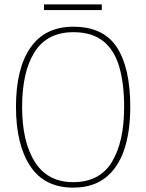

<svg xmlns="http://www.w3.org/2000/svg" viewBox="-20 -847 669 877"><path d="M314 10Q183 10 118 -88.5Q53 -187 53 -359Q53 -535 119.5 -630Q186 -725 315 -725Q452 -725 513.5 -631.5Q575 -538 575 -358Q575 -245 547 -162.5Q519 -80 461.5 -35Q404 10 314 10ZM314 -15Q435 -15 491 -107Q547 -199 547 -358Q547 -466 524.5 -542.5Q502 -619 451 -659.5Q400 -700 315 -700Q196 -700 138.5 -610Q81 -520 81 -358Q81 -199 139.5 -107Q198 -15 314 -15ZM181 -801V-827H445V-801Z"/></svg>

Font: Noto Serif Bengali SemiCondensed Thin
Style: Regular
Weight: 100
Width: 4
Designer: Juan Bruce, Universal Thirst, Indian Type Foundry and the Monotype Design Team.
Foundry: Monotype Imaging Inc.
Version: Version 2.003; ttfautohint (v1.8.4.7-5d5b)